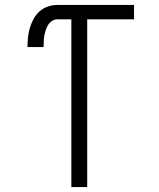

<svg xmlns="http://www.w3.org/2000/svg" viewBox="-20 -755 640 775"><path d="M268 0V-677H211Q200 -677 190 -670.5Q180 -664 174 -654Q168 -644 164.5 -633Q161 -622 159 -611Q157 -600 156.5 -588.5Q156 -577 156 -565H91Q91 -585 93 -604.5Q95 -624 100.5 -642.5Q106 -661 115.5 -678.5Q125 -696 139.5 -709Q154 -722 173 -728.5Q192 -735 211 -735H521V-677H332V0Z"/></svg>

Font: Iosevka SS04 Light Extended
Style: Regular
Weight: 300
Width: 7
Monospace: yes
Designer: Belleve Invis
Foundry: Belleve Invis
Version: Version 19.0.0; ttfautohint (v1.8.4)